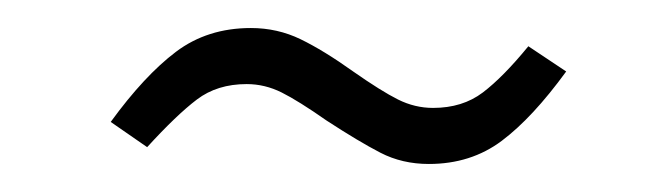

<svg xmlns="http://www.w3.org/2000/svg" viewBox="-20 -386 467 137"><path d="M213 -300Q193 -314 181 -320Q169 -326 156 -326Q135 -326 120.5 -315Q106 -304 85 -281L59 -299Q83 -332 105.5 -349Q128 -366 159 -366Q178 -366 194.5 -358Q211 -350 232 -335Q252 -321 264 -315Q276 -309 289 -309Q310 -309 324.5 -320Q339 -331 357 -353L384 -335Q360 -302 338 -285.5Q316 -269 286 -269Q267 -269 251.5 -277Q236 -285 213 -300Z"/></svg>

Font: Fira Sans Condensed ExtraLight
Style: Italic
Weight: 275
Width: 3
Italic angle: -8°
Designer: Carrois Corporate & Edenspiekermann AG
Foundry: Carrois Corporate GbR & Edenspiekermann AG
Version: Version 4.203